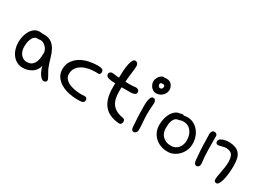

<svg xmlns="http://www.w3.org/2000/svg" viewBox="-21 -1009 2100 1540"><g transform="rotate(30 1028.5 -239.5)"><path d="M160.2 -262.7H134.8Q118.2 -253.9 109.4 -239.3Q100.6 -224.6 96.2 -208.5Q91.8 -192.4 90.8 -177.7Q89.8 -163.1 89.8 -154.3Q89.8 -134.8 95.2 -117.2Q100.6 -99.6 110.8 -86.4Q121.1 -73.2 134.8 -65.4Q148.4 -57.6 166 -57.6Q197.3 -57.6 214.4 -71.3Q231.4 -85 239.7 -105.5Q248 -126 250 -149.9Q252 -173.8 252 -194.3Q250 -207 243.2 -220.2Q236.3 -233.4 226.1 -243.2Q215.8 -252.9 203.6 -259.3Q191.4 -265.6 178.7 -265.6Q168.9 -265.6 160.2 -262.7ZM293 -92.8Q282.2 -47.9 245.1 -24.4Q208 -1 163.1 -1Q130.9 -1 106 -15.1Q81.1 -29.3 64.5 -52.2Q47.9 -75.2 39.6 -104Q31.2 -132.8 31.2 -162.1Q31.2 -185.5 37.1 -213.4Q43 -241.2 55.7 -264.6Q68.4 -288.1 88.9 -304.2Q109.4 -320.3 138.7 -320.3Q154.3 -320.3 160.2 -317.4Q165 -318.4 168.9 -318.4Q172.9 -318.4 177.7 -318.4Q223.6 -318.4 250 -298.8Q276.4 -279.3 292.5 -248.5Q308.6 -217.8 318.4 -180.7Q328.1 -143.6 341.8 -109.4Q345.7 -97.7 353.5 -83.5Q361.3 -69.3 369.1 -55.7Q377 -42 382.3 -31.2Q387.7 -20.5 387.7 -14.6Q387.7 -3.9 379.9 2Q372.1 7.8 362.3 7.8Q352.5 7.8 342.3 -0.5Q332 -8.8 322.8 -22.5Q313.5 -36.1 305.7 -54.7Q297.9 -73.2 293 -92.8Z M705.1 -53.7Q719.7 -53.7 726.6 -47.4Q733.4 -41 733.4 -30.3Q733.4 -16.6 726.6 -10.3Q719.7 -3.9 710 -2Q700.2 0 688.5 0Q676.8 0 668 0Q627 0 586.9 -9.3Q546.9 -18.6 515.6 -37.1Q484.4 -55.7 464.8 -84Q445.3 -112.3 445.3 -151.4Q445.3 -197.3 467.3 -229Q489.3 -260.7 522.9 -280.8Q556.6 -300.8 598.1 -309.6Q639.6 -318.4 679.7 -318.4Q705.1 -318.4 718.8 -312Q732.4 -305.7 732.4 -288.1Q732.4 -277.3 727.1 -270.5Q721.7 -263.7 711.9 -263.7Q705.1 -263.7 699.2 -264.2Q693.4 -264.6 687.5 -264.6Q653.3 -264.6 621.6 -257.8Q589.8 -251 564.9 -236.3Q540 -221.7 524.9 -198.7Q509.8 -175.8 509.8 -143.6Q509.8 -118.2 525.4 -100.6Q541 -83 565.4 -72.3Q589.8 -61.5 619.1 -56.6Q648.4 -51.8 675.8 -51.8Q683.6 -51.8 690.4 -52.2Q697.3 -52.7 705.1 -53.7Z M1054.7 -1Q959 -8.8 914.1 -64.5Q869.1 -120.1 869.1 -223.6V-264.6Q831.1 -264.6 805.7 -272Q780.3 -279.3 780.3 -303.7Q782.2 -312.5 789.1 -318.8Q795.9 -325.2 808.6 -325.2Q820.3 -325.2 836.9 -322.3Q853.5 -319.3 873 -319.3Q873 -350.6 875 -383.3Q877 -416 882.3 -442.4Q887.7 -468.8 896.5 -485.8Q905.3 -502.9 919.9 -502.9Q930.7 -502.9 939.5 -493.7Q948.2 -484.4 948.2 -468.8Q948.2 -444.3 942.4 -403.3Q936.5 -362.3 933.6 -317.4Q941.4 -316.4 949.7 -315.9Q958 -315.4 966.8 -315.4Q982.4 -315.4 998.5 -316.4Q1014.6 -317.4 1031.2 -319.3Q1044.9 -319.3 1053.7 -311.5Q1062.5 -303.7 1062.5 -293.9Q1062.5 -280.3 1054.7 -273.9Q1046.9 -267.6 1034.7 -265.1Q1022.5 -262.7 1006.3 -262.7Q990.2 -262.7 974.6 -262.7H929.7Q928.7 -252 928.7 -242.2Q928.7 -232.4 928.7 -222.7Q928.7 -187.5 935.1 -159.7Q941.4 -131.8 957 -110.4Q972.7 -88.9 998 -75.2Q1023.4 -61.5 1060.5 -55.7Q1071.3 -53.7 1076.2 -46.9Q1081.1 -40 1081.1 -31.2Q1081.1 -19.5 1074.7 -10.3Q1068.4 -1 1054.7 -1Z M1218.8 -278.3Q1216.8 -255.9 1215.3 -231.4Q1213.9 -207 1213.9 -181.6Q1213.9 -145.5 1217.3 -109.4Q1220.7 -73.2 1220.7 -39.1Q1220.7 -19.5 1211.4 -9.8Q1202.1 0 1191.4 0Q1181.6 0 1175.3 -7.3Q1168.9 -14.6 1168 -30.3Q1165 -74.2 1162.6 -110.8Q1160.2 -147.5 1160.2 -184.6Q1160.2 -199.2 1159.7 -222.2Q1159.2 -245.1 1161.6 -266.1Q1164.1 -287.1 1171.4 -302.2Q1178.7 -317.4 1194.3 -317.4Q1204.1 -317.4 1211.4 -308.6Q1218.8 -299.8 1218.8 -285.2ZM1171.9 -501Q1175.8 -502.9 1178.7 -502.9Q1182.6 -502.9 1186 -502Q1189.5 -501 1191.4 -501Q1196.3 -502 1200.2 -502.4Q1204.1 -502.9 1209 -502.9Q1241.2 -502.9 1257.3 -481.4Q1273.4 -460 1273.4 -435.5Q1273.4 -423.8 1268.1 -410.2Q1262.7 -396.5 1252.4 -385.3Q1242.2 -374 1226.6 -366.2Q1210.9 -358.4 1190.4 -358.4Q1176.8 -358.4 1165 -365.2Q1153.3 -372.1 1144.5 -382.3Q1135.7 -392.6 1130.9 -405.8Q1126 -418.9 1126 -431.6Q1126 -451.2 1139.2 -472.7Q1152.3 -494.1 1171.9 -501ZM1195.3 -450.2H1187.5Q1182.6 -448.2 1180.7 -443.4Q1178.7 -438.5 1178.7 -433.6Q1178.7 -424.8 1185.5 -417.5Q1192.4 -410.2 1198.2 -410.2Q1212.9 -410.2 1217.8 -419.4Q1222.7 -428.7 1222.7 -436.5Q1217.8 -452.1 1203.1 -452.1Q1201.2 -452.1 1195.3 -450.2Z M1443.4 -315.4Q1455.1 -320.3 1460.9 -320.3Q1468.8 -320.3 1476.6 -315.4Q1483.4 -316.4 1491.7 -317.9Q1500 -319.3 1505.9 -319.3Q1538.1 -319.3 1564.5 -306.2Q1590.8 -293 1609.9 -270.5Q1628.9 -248 1639.6 -217.8Q1650.4 -187.5 1650.4 -153.3Q1650.4 -123 1639.2 -95.2Q1627.9 -67.4 1607.9 -45.9Q1587.9 -24.4 1561.5 -11.7Q1535.2 1 1505.9 1Q1469.7 1 1439.5 -10.7Q1409.2 -22.5 1387.7 -43Q1366.2 -63.5 1354 -91.8Q1341.8 -120.1 1341.8 -153.3Q1341.8 -179.7 1347.7 -207.5Q1353.5 -235.4 1366.2 -258.8Q1378.9 -282.2 1397.9 -297.9Q1417 -313.5 1443.4 -315.4ZM1455.1 -264.6Q1434.6 -261.7 1423.8 -249.5Q1413.1 -237.3 1407.7 -220.7Q1402.3 -204.1 1401.4 -186Q1400.4 -168 1400.4 -153.3Q1400.4 -135.7 1406.2 -117.7Q1412.1 -99.6 1425.3 -85.4Q1438.5 -71.3 1458 -62.5Q1477.5 -53.7 1505.9 -53.7Q1527.3 -53.7 1544.4 -62Q1561.5 -70.3 1572.8 -84.5Q1584 -98.6 1589.8 -116.2Q1595.7 -133.8 1595.7 -153.3Q1595.7 -204.1 1571.3 -236.8Q1546.9 -269.5 1505.9 -272.5H1487.3Q1479.5 -272.5 1470.7 -268.6Q1461.9 -264.6 1455.1 -264.6Z M1824.2 -295.9Q1839.8 -305.7 1860.8 -309.6Q1881.8 -313.5 1904.3 -313.5Q1935.5 -311.5 1958 -302.7Q1980.5 -293.9 1995.1 -276.9Q2009.8 -259.8 2016.6 -232.9Q2023.4 -206.1 2023.4 -167Q2023.4 -127 2019.5 -92.3Q2015.6 -57.6 2008.8 -31.7Q2002 -5.9 1992.7 9.3Q1983.4 24.4 1971.7 24.4Q1962.9 24.4 1956.1 18.6Q1949.2 12.7 1949.2 0Q1949.2 -12.7 1952.6 -32.7Q1956.1 -52.7 1960.4 -75.7Q1964.8 -98.6 1968.3 -122.6Q1971.7 -146.5 1971.7 -167Q1971.7 -195.3 1967.3 -212.4Q1962.9 -229.5 1954.6 -239.7Q1946.3 -250 1933.6 -254.4Q1920.9 -258.8 1904.3 -260.7Q1883.8 -260.7 1863.3 -253.9Q1842.8 -247.1 1828.1 -247.1Q1819.3 -247.1 1814 -253.9Q1808.6 -260.7 1808.6 -269.5Q1808.6 -276.4 1812 -283.7Q1815.4 -291 1824.2 -295.9ZM1781.2 -305.7Q1781.2 -241.2 1782.2 -175.3Q1783.2 -109.4 1791 -55.7V-48.8Q1791 -32.2 1782.7 -23.9Q1774.4 -15.6 1764.6 -15.6Q1755.9 -15.6 1748 -23.4Q1740.2 -31.2 1738.3 -47.9Q1733.4 -94.7 1730.5 -144.5Q1727.5 -194.3 1727.5 -247.1Q1727.5 -257.8 1726.6 -271.5Q1725.6 -285.2 1727.1 -297.4Q1728.5 -309.6 1734.9 -317.9Q1741.2 -326.2 1754.9 -326.2Q1764.6 -326.2 1772.9 -319.8Q1781.2 -313.5 1781.2 -305.7Z"/></g></svg>

Font: Hi Melody
Style: Regular
Weight: 400
Designer: YoonDesign Inc.
Foundry: YoonDesign Inc.
Version: Version 3.00